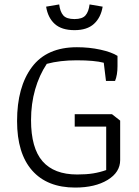

<svg xmlns="http://www.w3.org/2000/svg" viewBox="-20 -837 628 866"><path d="M188 -807 247 -817Q251 -784 265.5 -767.5Q280 -751 316 -751Q351 -751 365.5 -767.5Q380 -784 384 -817L443 -807Q435 -758 404 -729.5Q373 -701 316 -701Q258 -701 227 -729Q196 -757 188 -807ZM57 -291Q57 -445 124 -534.5Q191 -624 327 -624Q383 -624 433 -613Q483 -602 510 -585V-539Q510 -499 499 -472H458L448 -554Q406 -565 326 -565Q250 -565 191 -549Q157 -498 138.5 -433.5Q120 -369 120 -295Q120 -169 172 -109.5Q224 -50 328 -50Q370 -50 400.5 -55Q431 -60 459 -70V-266H317V-322H485L522 -293V-115Q522 -60 465.5 -25.5Q409 9 319 9Q193 9 125 -68Q57 -145 57 -291Z"/></svg>

Font: Athiti
Style: Regular
Weight: 400
Designer: CadsonDemak Team
Foundry: CadsonDemak
Version: Version 1.033